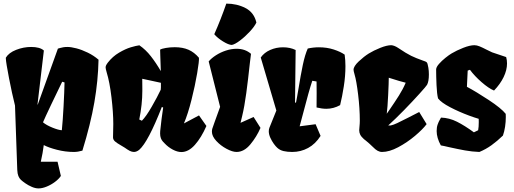

<svg xmlns="http://www.w3.org/2000/svg" viewBox="-20 -841 2880 1075"><path d="M302.2 64.5 320.8 144Q309.6 161.1 288.1 177.2Q266.6 193.4 241.7 203.6Q216.8 213.9 195.8 213.9Q178.2 213.9 158.2 205.3Q138.2 196.8 120.1 184.1Q105 173.3 96.7 165.5Q88.4 157.7 83 144.8Q77.6 131.8 76.7 110.8L64 -250Q46.9 -318.4 30.3 -404.3Q13.7 -490.2 12.7 -513.2V-518.1Q29.3 -545.9 70.6 -562Q111.8 -578.1 154.3 -578.1Q203.6 -578.1 225.6 -558.1L189.9 -255.9L191.4 -255.4L304.2 -568.8Q308.1 -569.8 316.4 -572.3Q324.7 -574.7 334.7 -576.4Q344.7 -578.1 357.4 -578.1Q377.9 -578.1 408 -570.3Q438 -562.5 471.2 -546.4Q504.4 -530.3 531.7 -506.8Q529.3 -389.2 508.3 -268.1Q487.3 -147 441.4 2.4Q416 9.8 393.6 9.8Q346.2 9.8 298.8 -2.4Q251.5 -14.6 225.1 -28.8Q219.7 15.1 208.5 64.5ZM220.7 -156.2Q239.7 -140.1 273.4 -126.5Q307.1 -112.8 326.2 -111.8Q331.5 -163.6 335.9 -245.8Q340.3 -328.1 341.3 -379.4L328.1 -383.3Q301.3 -328.6 266.6 -255.6Q231.9 -182.6 220.7 -156.2Z M1135.7 -135.7Q1107.4 -70.8 1071.5 -30.3Q1035.6 10.3 995.6 10.3Q973.1 10.3 947.3 -3.4Q921.4 -17.1 901.4 -38.6Q899.4 -40.5 892.1 -48.3Q884.8 -56.2 880.6 -67.4Q876.5 -78.6 876.5 -93.8Q876.5 -102.5 877 -107.4Q883.8 -175.3 893.6 -238.8L886.2 -242.2Q809.6 -45.9 759.3 -2Q744.1 9.8 730 9.8Q718.3 9.8 706.5 3.7Q694.8 -2.4 677.7 -14.6Q671.4 -19 655.8 -27.8Q634.3 -40 623.8 -49.3Q613.3 -58.6 612.8 -71.3Q612.8 -85 613.3 -95.7Q614.3 -127 614.3 -146.5Q614.3 -210.4 604.2 -295.7Q594.2 -380.9 577.1 -436.5Q571.3 -456.5 571.3 -463.4Q571.3 -469.2 574 -475.1Q576.7 -481 583.5 -490.2Q610.4 -524.9 646.5 -546.1Q682.6 -567.4 712.4 -576.2Q742.2 -585 760.3 -587.4Q795.9 -563 824.7 -526.1Q853.5 -489.3 880.4 -442.9Q879.9 -472.7 877.4 -530.3L876.5 -563Q884.8 -568.4 908.2 -572.5Q931.6 -576.7 958.5 -576.7Q1002.9 -576.7 1035.4 -562.5Q1067.9 -548.3 1093.8 -517.6Q1095.7 -501 1084 -431.4Q1072.3 -361.8 1052.2 -282.2Q1032.2 -202.6 1009.8 -149.9L1094.2 -194.8ZM879.9 -338.4Q880.9 -350.1 880.9 -351.6V-377.4Q853.5 -383.8 817.9 -391.1L776.4 -399.9L776.9 -347.7V-331.5Q776.9 -257.3 759.8 -171.9L774.4 -165Q797.9 -188.5 829.3 -243.2Q860.8 -297.9 879.9 -338.4Z M1277.8 -589.4Q1294.9 -592.3 1323.7 -614Q1352.5 -635.7 1378.9 -664.3Q1405.3 -692.9 1415.5 -714.8Q1402.3 -771.5 1354.2 -796.1Q1306.2 -820.8 1247.1 -820.8Q1216.3 -731.9 1179.7 -649.4Q1197.3 -628.4 1228.5 -609.1Q1259.8 -589.8 1277.8 -589.4ZM1181.6 -157.7Q1199.7 -206.1 1212.4 -242.7L1148.4 -497.1Q1163.6 -515.1 1189 -531.5Q1214.4 -547.9 1244.9 -557.9Q1275.4 -567.9 1304.7 -567.9Q1353 -567.9 1385.3 -539.6Q1382.8 -524.9 1378.9 -487.3Q1369.1 -395.5 1358.9 -319.6Q1348.6 -243.7 1335.9 -191.4L1326.7 -153.3L1399.9 -186L1438.5 -125Q1417 -75.2 1381.8 -32.7Q1346.7 9.8 1304.2 9.8Q1281.2 9.8 1248 -8.1Q1214.8 -25.9 1190.7 -52.2Q1166.5 -78.6 1166.5 -103.5Q1166.5 -112.8 1168.5 -120.1Q1170.4 -127.4 1181.6 -157.7Z M1650.4 -339.4Q1663.6 -420.9 1675.5 -477.8Q1687.5 -534.7 1703.1 -569.3Q1733.9 -576.2 1765.6 -576.2Q1810.1 -576.2 1847.9 -564Q1885.7 -551.8 1909.7 -535.2Q1914.1 -504.4 1914.1 -470.7Q1914.1 -415.5 1905 -357.7Q1896 -299.8 1884.3 -252.4Q1847.7 -231.9 1807.1 -231.9Q1782.7 -231.9 1752.4 -239.3Q1752.9 -256.3 1752.9 -320.3Q1752.9 -367.2 1752.4 -384.8L1728.5 -388.7Q1710.4 -335.4 1674.8 -197.8L1657.7 -133.8L1747.1 -145.5L1774.9 -80.1Q1746.1 -34.7 1705.1 -12.5Q1664.1 9.8 1616.2 9.8Q1588.9 9.8 1567.9 4.9Q1546.9 0 1532.2 -13.7Q1523.9 -21 1512.9 -36.1Q1502 -51.3 1493.4 -70.1Q1484.9 -88.9 1484.9 -106Q1484.9 -116.7 1488.3 -125.5L1527.3 -222.2L1439.9 -519Q1459 -546.4 1492.7 -561.3Q1526.4 -576.2 1564.5 -576.2Q1604.5 -576.2 1635.3 -561L1631.8 -267.1L1637.2 -266.1Q1639.6 -277.8 1643.8 -301.5Q1647.9 -325.2 1650.4 -339.4Z M2168 -138.7Q2182.6 -141.6 2204.3 -151.9Q2226.1 -162.1 2265.1 -182.1Q2295.4 -198.2 2327.1 -213.9L2368.7 -146Q2347.2 -117.2 2303.5 -80.3Q2259.8 -43.5 2209.7 -16.8Q2159.7 9.8 2119.1 9.8Q2106.4 9.8 2094.2 3.2Q2082 -3.4 2067.4 -18.6Q2054.7 -31.2 2048.3 -36.6Q2038.1 -45.9 2029.1 -53Q2020 -60.1 2017.6 -62Q2002.4 -75.7 1996.8 -87.2Q1991.2 -98.6 1991.2 -111.8Q1991.2 -120.6 1992.7 -131.3Q1994.6 -149.9 1994.6 -165Q1994.6 -233.4 1985.1 -311.5Q1975.6 -389.6 1965.3 -423.8Q1959.5 -443.8 1959.5 -450.2Q1959.5 -469.7 1988.5 -497.1Q2017.6 -524.4 2044.9 -541.5Q2071.8 -558.1 2108.9 -573Q2146 -587.9 2170.4 -587.9Q2187.5 -586.9 2208.5 -573.2Q2255.4 -541.5 2282 -528.6Q2308.6 -515.6 2347.2 -502L2360.8 -497.1Q2366.7 -494.6 2369.1 -492.2Q2371.6 -489.7 2373.8 -483.2Q2376 -476.6 2378.4 -461.9Q2381.3 -444.3 2381.3 -424.3Q2381.3 -385.3 2371.1 -366.2Q2366.7 -358.4 2329.1 -316.7Q2291.5 -274.9 2242.7 -224.9Q2193.8 -174.8 2153.8 -138.7ZM2156.7 -405.8Q2156.7 -378.9 2153.3 -308.6Q2149.9 -238.3 2145.5 -205.1L2145 -203.6L2158.7 -223.1Q2190.9 -270 2213.6 -305.9Q2236.3 -341.8 2251.5 -377.9Q2225.1 -383.8 2156.7 -405.8Z M2594.2 -355Q2645 -328.1 2715.8 -281.5Q2786.6 -234.9 2811.5 -203.6Q2812 -197.8 2812 -186Q2812 -158.7 2807.9 -131.3Q2803.7 -104 2795.9 -82Q2764.2 -51.3 2732.4 -28.3Q2700.7 -5.4 2664.1 9.8Q2623 8.3 2583.7 1.2Q2544.4 -5.9 2494.1 -17.1Q2463.9 -24.4 2448.2 -26.9Q2424.8 -69.3 2424.8 -107.4Q2424.8 -128.4 2430.4 -144Q2436 -159.7 2441.9 -169.4Q2447.8 -179.2 2449.2 -182.6Q2495.6 -181.2 2538.8 -159.4Q2582 -137.7 2633.3 -100.1L2657.2 -111.8Q2660.6 -130.4 2660.6 -157.7Q2660.6 -170.4 2660.2 -175.8Q2638.2 -182.1 2606.4 -193.8Q2549.8 -214.8 2500.2 -240.7Q2450.7 -266.6 2432.6 -290Q2426.3 -314.5 2424.1 -364Q2421.9 -413.6 2421.9 -451.7Q2421.9 -464.8 2437.7 -482.9Q2453.6 -501 2474.1 -517.3Q2494.6 -533.7 2508.8 -542Q2536.6 -558.6 2573.7 -573.2Q2610.8 -587.9 2636.2 -587.9Q2649.4 -587.9 2665.5 -581.3Q2681.6 -574.7 2705.1 -562.5Q2729 -550.3 2735.4 -547.9L2814 -521.5Q2818.8 -504.9 2818.8 -485.8Q2818.8 -448.7 2799.8 -409.4Q2780.8 -370.1 2746.1 -334Q2716.3 -346.2 2676.5 -380.9Q2636.7 -415.5 2611.3 -450.2L2598.6 -445.8Z"/></svg>

Font: Fruktur
Style: Regular
Weight: 400
Designer: Viktoriya Grabowska
Foundry: Viktoriya Grabowska
Version: Version 1.004; ttfautohint (v1.4.1)